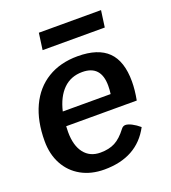

<svg xmlns="http://www.w3.org/2000/svg" viewBox="-136 -835 844 946"><g transform="rotate(-20 286.5 -362.0)"><path d="M145 -255Q144 -245 144 -225Q144 -154 174.5 -114.5Q205 -75 260 -75Q305 -75 336.5 -91.5Q368 -108 399 -149Q408 -161 421 -161Q434 -161 453.5 -151Q473 -141 493 -124Q422 10 250 10Q181 10 129 -19Q77 -48 48.5 -100.5Q20 -153 20 -222Q20 -327 55.5 -403Q91 -479 157.5 -519.5Q224 -560 315 -560Q422 -560 473.5 -509Q525 -458 525 -352Q525 -308 515 -255ZM154 -329H405Q408 -350 408 -372Q408 -479 310 -479Q250 -479 210.5 -440Q171 -401 154 -329ZM176 -734H502L490 -647H164Z"/></g></svg>

Font: Krub SemiBold
Style: Italic
Weight: 600
Italic angle: -8°
Designer: Ekaluck Peanpanawate
Foundry: Cadson Demak Co.,Ltd.
Version: Version 1.000; ttfautohint (v1.6)